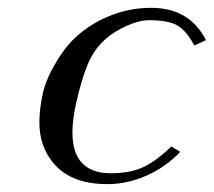

<svg xmlns="http://www.w3.org/2000/svg" viewBox="-20 -463 549 493"><path d="M442.9 -73.2Q405.3 -33.7 356 -12Q306.6 9.8 255.9 9.8Q157.2 9.8 112.8 -49.8Q81.1 -90.8 81.1 -148.9Q81.1 -184.6 90.8 -227.1Q100.1 -264.2 126.7 -307.6Q153.3 -351.1 184.1 -376Q221.2 -407.2 268.8 -425Q316.4 -442.9 368.2 -442.9Q466.8 -442.9 508.8 -359.9L479 -346.2Q458.5 -384.3 435.3 -397.7Q412.1 -411.1 362.8 -411.1Q337.9 -411.1 306.6 -397.2Q275.4 -383.3 254.9 -366.2Q222.7 -338.9 206.3 -300.3Q189.9 -261.7 174.8 -195.8Q166 -154.3 166 -123Q166 -75.2 186 -49.8Q211.4 -18.1 263.2 -18.1Q313 -18.1 346.4 -33.2Q379.9 -48.3 419.9 -86.9Z"/></svg>

Font: Linux Libertine G
Style: Italic
Weight: 400
Italic angle: -12°
Designer: Philipp H. Poll
Foundry: Philipp H. Poll
Version: Version 5.1.3